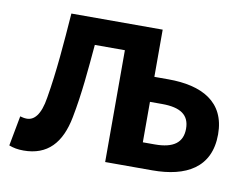

<svg xmlns="http://www.w3.org/2000/svg" viewBox="-61 -577 882 673"><g transform="rotate(10 380.0 -241.0)"><path d="M60 10C145 10 192 -41 210 -135C227 -222 234 -308 242 -398H349V0H517C636 0 722 -45 722 -164C722 -280 636 -324 517 -324H467V-492H142C134 -384 126 -282 110 -188C100 -123 77 -102 52 -102C43 -102 35 -104 28 -106L8 1C24 7 39 10 60 10ZM467 -91V-235H510C576 -235 608 -213 608 -164C608 -115 576 -91 510 -91Z"/></g></svg>

Font: Source Sans Pro Semibold
Style: Regular
Weight: 600
Designer: Paul D. Hunt
Foundry: Adobe Systems Incorporated
Version: Version 3.006;hotconv 1.0.111;makeotfexe 2.5.65597